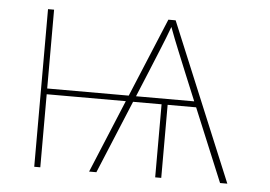

<svg xmlns="http://www.w3.org/2000/svg" viewBox="-43 -576 886 631"><g transform="rotate(5 400.0 -260.0)"><path d="M91 0V-520H111V-260H380L488 -520H512L728 0H704L604 -241H510V0H490V-241H396L296 0H272L372 -241H111V0ZM404 -260H596L560 -347Q545 -384 529.5 -421.5Q514 -459 500 -497Q486 -459 470.5 -421.5Q455 -384 440 -347Z"/></g></svg>

Font: Iosevka Aile Thin
Style: Regular
Weight: 100
Designer: Belleve Invis
Foundry: Belleve Invis
Version: Version 31.1.0; ttfautohint (v1.8.4)